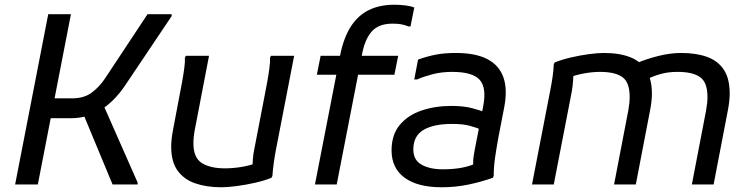

<svg xmlns="http://www.w3.org/2000/svg" viewBox="-20 -780 3182 812"><path d="M156 -280 172 -364H284Q335 -364 367.5 -388Q400 -412 424 -448L604 -720H706V-712L510 -420Q416 -280 280 -280ZM44 0 184 -720H280L140 0ZM456 0 328 -308 412 -348 562 -8V0Z M704 -160Q704 -175 706 -193.5Q708 -212 712 -232L740 -380Q744 -400 749.5 -430Q755 -460 759 -489Q763 -518 762 -536L766 -544H864L804 -232Q801 -216 799.5 -201.5Q798 -187 798 -174Q798 -113 833.5 -90.5Q869 -68 932 -68Q965 -68 1001.5 -74Q1038 -80 1068 -92L1048 -68Q1048 -85 1049.5 -107.5Q1051 -130 1056 -152L1100 -380Q1104 -400 1109.5 -430Q1115 -460 1119 -489Q1123 -518 1122 -536L1126 -544H1224L1148 -152Q1142 -122 1138 -92.5Q1134 -63 1132 -36L1128 -28Q1098 -16 1058.5 -7Q1019 2 980.5 7Q942 12 916 12Q854 12 806 -4.5Q758 -21 731 -58.5Q704 -96 704 -160Z M1312 0 1418 -544Q1433 -620 1463.5 -667.5Q1494 -715 1540 -737.5Q1586 -760 1648 -760Q1672 -760 1695.5 -757Q1719 -754 1732 -748L1716 -668H1708Q1693 -674 1678.5 -677Q1664 -680 1640 -680Q1580 -680 1550.5 -645Q1521 -610 1510 -544L1404 0ZM1320 -464 1336 -544H1664L1648 -464Z M1848 12Q1746 12 1691 -28.5Q1636 -69 1636 -144Q1636 -210 1670.5 -251.5Q1705 -293 1762.5 -312.5Q1820 -332 1888 -332Q1942 -332 1976.5 -322.5Q2011 -313 2024 -308V-228Q1997 -240 1967 -248Q1937 -256 1892 -256Q1814 -256 1771 -230.5Q1728 -205 1728 -148Q1728 -103 1763 -83.5Q1798 -64 1852 -64Q1897 -64 1932 -70.5Q1967 -77 2000 -92L1982 -62Q1981 -77 1981 -91Q1981 -105 1983 -119Q1985 -133 1988 -148L2023 -328Q2039 -408 2009 -442Q1979 -476 1892 -476Q1847 -476 1809 -466Q1771 -456 1744 -444H1732L1748 -528Q1787 -542 1823.5 -549Q1860 -556 1908 -556Q1992 -556 2042 -529.5Q2092 -503 2109.5 -451.5Q2127 -400 2112 -324L2088 -200Q2080 -156 2074 -115.5Q2068 -75 2068 -36L2064 -28Q2013 -10 1959 1Q1905 12 1848 12Z M2230 0 2306 -392Q2312 -422 2316.5 -451.5Q2321 -481 2322 -508L2326 -516Q2356 -528 2394.5 -537Q2433 -546 2470.5 -551Q2508 -556 2534 -556Q2600 -556 2645.5 -538Q2691 -520 2714 -482Q2737 -444 2737 -384Q2737 -369 2735 -350.5Q2733 -332 2729 -312L2669 0H2577L2637 -312Q2640 -329 2641.5 -343Q2643 -357 2643 -370Q2643 -432 2612 -454Q2581 -476 2518 -476Q2485 -476 2450 -469.5Q2415 -463 2386 -452L2406 -476Q2405 -459 2403.5 -437Q2402 -415 2398 -392L2322 0ZM2906 0 2966 -312Q2969 -329 2970.5 -343Q2972 -357 2972 -370Q2972 -432 2940.5 -454Q2909 -476 2846 -476Q2807 -476 2775.5 -467.5Q2744 -459 2714 -444L2670 -512Q2712 -530 2763 -543Q2814 -556 2861 -556Q2924 -556 2970 -539.5Q3016 -523 3041 -485.5Q3066 -448 3066 -384Q3066 -369 3064 -350.5Q3062 -332 3058 -312L2998 0Z"/></svg>

Font: Kufam
Style: Italic
Weight: 400
Italic angle: -11°
Designer: Artur Schmal
Foundry: Original Type
Version: Version 1.301; ttfautohint (v1.8.3)